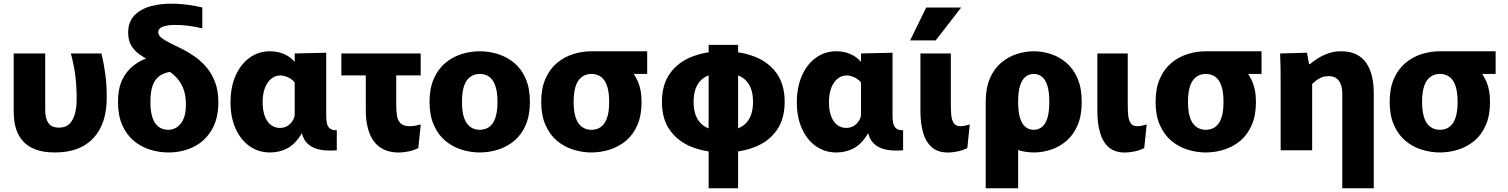

<svg xmlns="http://www.w3.org/2000/svg" viewBox="-20 -807 8100 1031"><path d="M275.7 11.7Q409.3 11.7 481.2 -65Q553.2 -141.7 553.2 -283.3Q553.2 -350.8 545.7 -407.3Q538.3 -463.8 524.7 -520H360.5Q376.8 -458.7 384.3 -402.3Q391.7 -346 391.7 -275Q391.7 -204.7 369 -163.2Q346.3 -121.7 297.3 -121.7Q257 -121.7 239.8 -146.4Q222.7 -171.2 222.7 -216.7V-520H53.5V-215.5Q53.5 -192.5 56.4 -162.7Q59.3 -133 70.9 -102.3Q82.5 -71.7 106.3 -45.8Q130.2 -20 171.2 -4.2Q212.2 11.7 275.7 11.7Z M884.5 -519.2 893.2 -421.2Q861.5 -415.8 837.8 -400Q814.2 -384.2 800.9 -350.9Q787.7 -317.7 787.7 -260Q787.7 -217.7 794.9 -188.7Q802.2 -159.7 815.3 -142.7Q828.5 -125.7 845.8 -117.8Q863.2 -110 883.3 -110Q901 -110 918 -117.4Q935 -124.8 948.6 -140.6Q962.2 -156.3 970.3 -182.4Q978.3 -208.5 978.3 -245.8Q978.3 -300.8 961.7 -338.3Q945 -375.7 917.4 -400.8Q889.8 -426 856.6 -444.3Q823.3 -462.7 790 -478.9Q756.7 -495.2 729.1 -514.9Q701.5 -534.7 684.8 -562.5Q668.2 -590.3 668.2 -632Q668.2 -689 701.3 -723.8Q734.5 -758.7 790.7 -774Q847 -789.3 918.4 -787.1Q989.8 -784.8 1066.3 -767V-654.8Q1032 -663.3 991.2 -668.6Q950.3 -673.8 913.7 -673.1Q877.2 -672.3 853.5 -663.3Q829.8 -654.3 829.8 -634.3Q829.8 -617.5 847.3 -603.7Q864.8 -589.8 893.7 -575.7Q922.5 -561.5 957.1 -544.4Q991.7 -527.3 1025.7 -503.4Q1059.8 -479.5 1088.7 -445.8Q1117.5 -412 1135 -365.8Q1152.5 -319.7 1152.5 -256.7Q1152.5 -169.8 1117 -109.7Q1081.5 -49.5 1020.6 -18.9Q959.7 11.7 883.3 11.7Q833.2 11.7 785 -3.6Q736.8 -18.8 698.2 -51Q659.7 -83.2 636.6 -135.3Q613.5 -187.3 613.5 -260Q613.5 -330.2 636.2 -377.9Q658.8 -425.7 697.4 -455.3Q736 -485 784.7 -500.1Q833.3 -515.2 884.5 -519.2Z M1430.8 11.7Q1367.5 11.7 1319.5 -22.6Q1271.5 -56.8 1244.7 -117.6Q1217.8 -178.3 1217.8 -256.5Q1217.8 -338.3 1244.8 -399.9Q1271.8 -461.5 1319.7 -496.6Q1367.5 -531.7 1430.8 -531.7Q1471.2 -531.7 1505.8 -516.5Q1540.5 -501.3 1560.5 -476.3H1562.5V-520L1731.7 -523.8V-184.7Q1731.7 -161.7 1735.8 -143.8Q1740 -126 1752.3 -116.5Q1764.7 -107 1788.5 -107.8V0Q1761.7 2.5 1732.2 0.9Q1702.8 -0.7 1676.4 -9.3Q1650 -18 1630.2 -37.2Q1610.3 -56.3 1601.8 -89.8H1599.8Q1564.8 -32 1522.4 -10.2Q1480 11.7 1430.8 11.7ZM1482.8 -120Q1516 -120 1537.7 -141.6Q1559.3 -163.2 1562.5 -189V-363.7Q1547.8 -382.7 1525.8 -392.2Q1503.8 -401.7 1485 -401.7Q1458 -401.7 1436.5 -384.3Q1415 -366.8 1402.7 -335Q1390.3 -303.2 1390.3 -258.2Q1390.3 -212.5 1402.6 -181.5Q1414.8 -150.5 1435.8 -135.2Q1456.8 -120 1482.8 -120Z M2121.5 12Q2074 12 2039.8 -4.8Q2005.7 -21.7 1984.9 -51.9Q1964.2 -82.2 1954.3 -122.9Q1944.3 -163.7 1944.3 -210.7V-520H2107.7V-244.8Q2107.7 -212.2 2111.7 -186Q2115.7 -159.8 2131.3 -144.6Q2147 -129.3 2181.3 -129.3Q2192.8 -129.3 2207.8 -131.8Q2222.8 -134.3 2239.3 -138.8L2226.2 -11.7Q2199.7 1.2 2171.5 6.6Q2143.3 12 2121.5 12ZM1813 -402V-520H2239V-402Z M2556.3 11.7Q2506.2 11.7 2458 -3.6Q2409.8 -18.8 2371.2 -51Q2332.7 -83.2 2309.6 -135.3Q2286.5 -187.3 2286.5 -260Q2286.5 -332.7 2309.6 -384.7Q2332.7 -436.8 2371.2 -469Q2409.8 -501.2 2458 -516.4Q2506.2 -531.7 2556.3 -531.7Q2606.5 -531.7 2654.7 -516.4Q2702.8 -501.2 2741.5 -469Q2780.2 -436.8 2802.8 -384.7Q2825.5 -332.7 2825.5 -260Q2825.5 -187.3 2802.8 -135.3Q2780.2 -83.2 2741.5 -51Q2702.8 -18.8 2654.7 -3.6Q2606.5 11.7 2556.3 11.7ZM2556.3 -110Q2576.5 -110 2593.9 -117.8Q2611.3 -125.7 2624.1 -142.7Q2636.8 -159.7 2644.1 -188.7Q2651.3 -217.7 2651.3 -260Q2651.3 -302.3 2644.1 -331.3Q2636.8 -360.3 2624.1 -377.3Q2611.3 -394.3 2593.9 -402.2Q2576.5 -410 2556.3 -410Q2536.2 -410 2518.8 -402.2Q2501.5 -394.3 2488.3 -377.3Q2475.2 -360.3 2467.9 -331.3Q2460.7 -302.3 2460.7 -260Q2460.7 -217.7 2467.9 -188.7Q2475.2 -159.7 2488.3 -142.7Q2501.5 -125.7 2518.8 -117.8Q2536.2 -110 2556.3 -110Z M3156 11.7Q3105.8 11.7 3057.7 -3.6Q3009.5 -18.8 2970.9 -51Q2932.3 -83.2 2909.3 -135.3Q2886.2 -187.3 2886.2 -260Q2886.2 -332.7 2909.3 -384.7Q2932.3 -436.8 2970.9 -469Q3009.5 -501.2 3057.7 -516.4Q3105.8 -531.7 3156 -531.7Q3209.2 -531.7 3256.2 -515Q3303.3 -498.3 3341.5 -461.2Q3376 -428.7 3400.6 -379.2Q3425.2 -329.8 3425.2 -260Q3425.2 -187.3 3402.5 -135.3Q3379.8 -83.2 3341.2 -51Q3302.5 -18.8 3254.3 -3.6Q3206.2 11.7 3156 11.7ZM3156 -110Q3176.2 -110 3193.6 -117.8Q3211 -125.7 3223.8 -142.7Q3236.5 -159.7 3243.8 -188.7Q3251 -217.7 3251 -260Q3251 -302.3 3243.8 -331.3Q3236.5 -360.3 3223.8 -377.3Q3211 -394.3 3193.6 -402.2Q3176.2 -410 3156 -410Q3135.8 -410 3118.5 -402.2Q3101.2 -394.3 3088 -377.3Q3074.8 -360.3 3067.6 -331.3Q3060.3 -302.3 3060.3 -260Q3060.3 -217.7 3067.6 -188.7Q3074.8 -159.7 3088 -142.7Q3101.2 -125.7 3118.5 -117.8Q3135.8 -110 3156 -110ZM3156.8 -410V-531.7H3455.2V-410Z M3864.3 11.7Q3769.7 11.7 3695.2 -17.7Q3620.8 -47 3577.7 -107.2Q3534.5 -167.3 3534.5 -260Q3534.5 -352.8 3577.7 -412.9Q3620.8 -473 3695.2 -502.3Q3769.7 -531.7 3864.3 -531.7Q3959 -531.7 4033.5 -502.3Q4108 -473 4150.7 -412.9Q4193.5 -352.8 4193.5 -260Q4193.5 -167.3 4150.7 -107.2Q4108 -47 4033.5 -17.7Q3959 11.7 3864.3 11.7ZM3864.3 -105Q3900.7 -105 3929.8 -113.2Q3959 -121.3 3979.8 -139.8Q4000.7 -158.3 4012.1 -187.8Q4023.5 -217.3 4023.5 -260Q4023.5 -302.7 4012.1 -332.2Q4000.7 -361.7 3979.8 -380.2Q3959 -398.7 3929.8 -406.8Q3900.7 -415 3864.3 -415Q3828 -415 3798.5 -406.8Q3769 -398.7 3748.2 -380.2Q3727.3 -361.7 3715.9 -332.2Q3704.5 -302.7 3704.5 -260Q3704.5 -217.3 3715.9 -187.8Q3727.3 -158.3 3748.2 -139.8Q3769 -121.3 3798.5 -113.2Q3828 -105 3864.3 -105ZM3785.2 204V-566H3943.5V204Z M4471.8 11.7Q4408.5 11.7 4360.5 -22.6Q4312.5 -56.8 4285.7 -117.6Q4258.8 -178.3 4258.8 -256.5Q4258.8 -338.3 4285.8 -399.9Q4312.8 -461.5 4360.7 -496.6Q4408.5 -531.7 4471.8 -531.7Q4512.2 -531.7 4546.8 -516.5Q4581.5 -501.3 4601.5 -476.3H4603.5V-520L4772.7 -523.8V-184.7Q4772.7 -161.7 4776.8 -143.8Q4781 -126 4793.3 -116.5Q4805.7 -107 4829.5 -107.8V0Q4802.7 2.5 4773.2 0.9Q4743.8 -0.7 4717.4 -9.3Q4691 -18 4671.2 -37.2Q4651.3 -56.3 4642.8 -89.8H4640.8Q4605.8 -32 4563.4 -10.2Q4521 11.7 4471.8 11.7ZM4523.8 -120Q4557 -120 4578.7 -141.6Q4600.3 -163.2 4603.5 -189V-363.7Q4588.8 -382.7 4566.8 -392.2Q4544.8 -401.7 4526 -401.7Q4499 -401.7 4477.5 -384.3Q4456 -366.8 4443.7 -335Q4431.3 -303.2 4431.3 -258.2Q4431.3 -212.5 4443.6 -181.5Q4455.8 -150.5 4476.8 -135.2Q4497.8 -120 4523.8 -120Z M5174.3 -11.7Q5147.8 1.2 5119.8 6.6Q5091.8 12 5070.5 12Q5015.3 12 4982.8 -17.1Q4950.3 -46.2 4936.4 -96.6Q4922.5 -147 4922.5 -210.5V-520H5085.8V-244.7Q5085.8 -217.2 5088 -190.2Q5090.2 -163.3 5101.2 -146.3Q5112.2 -129.3 5137.7 -129.3Q5148.7 -129.3 5162.3 -132.2Q5176 -135.2 5187.5 -138.8ZM4867 -590 4953.7 -766.7H5141.2L5004.5 -590Z M5531.2 11.7Q5485.7 11.7 5439.8 -3.2Q5394 -18 5356.1 -49.8Q5318.2 -81.7 5295.6 -133.8Q5273 -186 5273 -260Q5273 -334 5295.6 -386.2Q5318.2 -438.3 5356.1 -470.2Q5394 -502 5439.8 -516.8Q5485.7 -531.7 5531.2 -531.7Q5577.7 -531.7 5623 -516.8Q5668.3 -502 5705.9 -470.2Q5743.5 -438.3 5766.1 -386.2Q5788.7 -334 5788.7 -260Q5788.7 -186 5766.1 -133.8Q5743.5 -81.7 5705.9 -49.8Q5668.3 -18 5623 -3.2Q5577.7 11.7 5531.2 11.7ZM5273 204V-260H5447.2V204ZM5531.2 -110Q5556.2 -110 5575.1 -125.2Q5594 -140.5 5604.3 -173.3Q5614.5 -206.2 5614.5 -260Q5614.5 -314 5604.3 -346.8Q5594 -379.5 5575.1 -394.8Q5556.2 -410 5531.2 -410Q5506.2 -410 5486.9 -394.8Q5467.7 -379.5 5457.4 -346.8Q5447.2 -314 5447.2 -260Q5447.2 -206.2 5457.4 -173.3Q5467.7 -140.5 5486.9 -125.2Q5506.2 -110 5531.2 -110Z M6124.3 -11.7Q6097.8 1.2 6069.8 6.6Q6041.8 12 6020.5 12Q5965.3 12 5932.8 -17.1Q5900.3 -46.2 5886.4 -96.6Q5872.5 -147 5872.5 -210.5V-520H6035.8V-244.7Q6035.8 -217.2 6038 -190.2Q6040.2 -163.3 6051.2 -146.3Q6062.2 -129.3 6087.7 -129.3Q6098.7 -129.3 6112.3 -132.2Q6126 -135.2 6137.5 -138.8Z M6455 11.7Q6404.8 11.7 6356.7 -3.6Q6308.5 -18.8 6269.9 -51Q6231.3 -83.2 6208.3 -135.3Q6185.2 -187.3 6185.2 -260Q6185.2 -332.7 6208.3 -384.7Q6231.3 -436.8 6269.9 -469Q6308.5 -501.2 6356.7 -516.4Q6404.8 -531.7 6455 -531.7Q6508.2 -531.7 6555.2 -515Q6602.3 -498.3 6640.5 -461.2Q6675 -428.7 6699.6 -379.2Q6724.2 -329.8 6724.2 -260Q6724.2 -187.3 6701.5 -135.3Q6678.8 -83.2 6640.2 -51Q6601.5 -18.8 6553.3 -3.6Q6505.2 11.7 6455 11.7ZM6455 -110Q6475.2 -110 6492.6 -117.8Q6510 -125.7 6522.8 -142.7Q6535.5 -159.7 6542.8 -188.7Q6550 -217.7 6550 -260Q6550 -302.3 6542.8 -331.3Q6535.5 -360.3 6522.8 -377.3Q6510 -394.3 6492.6 -402.2Q6475.2 -410 6455 -410Q6434.8 -410 6417.5 -402.2Q6400.2 -394.3 6387 -377.3Q6373.8 -360.3 6366.6 -331.3Q6359.3 -302.3 6359.3 -260Q6359.3 -217.7 6366.6 -188.7Q6373.8 -159.7 6387 -142.7Q6400.2 -125.7 6417.5 -117.8Q6434.8 -110 6455 -110ZM6455.8 -410V-531.7H6754.2V-410Z M6856.8 -347.5Q6856.8 -396.8 6856.3 -439.8Q6855.8 -482.8 6854 -520L6998.3 -523.8L7009.3 -462.5H7013.8Q7030.3 -476.8 7055.3 -492.8Q7080.3 -508.8 7112.2 -520.2Q7144.2 -531.7 7181.7 -531.7Q7230 -531.7 7263.7 -514.7Q7297.3 -497.7 7317.5 -467.6Q7337.7 -437.5 7347.2 -396.8Q7356.8 -356.2 7356.8 -308.8V204H7187.7V-304.8Q7187.7 -329.2 7182.3 -346.8Q7177 -364.3 7167.4 -375.9Q7157.8 -387.5 7144.5 -392.9Q7131.2 -398.3 7115.2 -398.3Q7095.5 -398.3 7079.1 -392.2Q7062.7 -386 7049.7 -376.2Q7036.7 -366.3 7026 -356V0H6856.8Z M7712 11.7Q7661.8 11.7 7613.7 -3.6Q7565.5 -18.8 7526.9 -51Q7488.3 -83.2 7465.3 -135.3Q7442.2 -187.3 7442.2 -260Q7442.2 -332.7 7465.3 -384.7Q7488.3 -436.8 7526.9 -469Q7565.5 -501.2 7613.7 -516.4Q7661.8 -531.7 7712 -531.7Q7765.2 -531.7 7812.2 -515Q7859.3 -498.3 7897.5 -461.2Q7932 -428.7 7956.6 -379.2Q7981.2 -329.8 7981.2 -260Q7981.2 -187.3 7958.5 -135.3Q7935.8 -83.2 7897.2 -51Q7858.5 -18.8 7810.3 -3.6Q7762.2 11.7 7712 11.7ZM7712 -110Q7732.2 -110 7749.6 -117.8Q7767 -125.7 7779.8 -142.7Q7792.5 -159.7 7799.8 -188.7Q7807 -217.7 7807 -260Q7807 -302.3 7799.8 -331.3Q7792.5 -360.3 7779.8 -377.3Q7767 -394.3 7749.6 -402.2Q7732.2 -410 7712 -410Q7691.8 -410 7674.5 -402.2Q7657.2 -394.3 7644 -377.3Q7630.8 -360.3 7623.6 -331.3Q7616.3 -302.3 7616.3 -260Q7616.3 -217.7 7623.6 -188.7Q7630.8 -159.7 7644 -142.7Q7657.2 -125.7 7674.5 -117.8Q7691.8 -110 7712 -110ZM7712.8 -410V-531.7H8011.2V-410Z"/></svg>

Font: Murecho Thin
Style: Regular
Weight: 100
Designer: Neil Summerour
Foundry: Positype
Version: Version 1.010